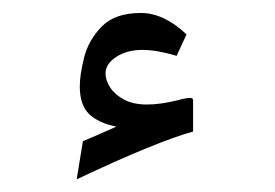

<svg xmlns="http://www.w3.org/2000/svg" viewBox="-20 -1161 432 302"><path d="M100.6 -878.9Q163.6 -908.7 209.5 -927.5Q255.4 -946.3 283.7 -954.1V-1003.4Q283.7 -1008.3 273.9 -1006.6Q264.2 -1004.9 259.8 -1003.4Q246.1 -1000 233.9 -998.3Q221.7 -996.6 211.4 -996.6Q189.5 -996.6 175 -1004.4Q160.6 -1012.2 153.3 -1023.4Q146 -1034.7 146 -1045.4Q146 -1060.5 162.8 -1071.5Q179.7 -1082.5 204.1 -1082.5Q215.8 -1082.5 229.2 -1080.1Q242.7 -1077.6 257.8 -1073.2L273.4 -1106.9Q255.9 -1123.5 237.8 -1132.1Q219.7 -1140.6 201.7 -1140.6Q161.1 -1140.6 140.4 -1119.6Q119.6 -1098.6 112.5 -1071.3Q105.5 -1043.9 105.5 -1024.9Q105.5 -995.6 120.4 -981.4Q135.3 -967.3 163.1 -961.9Q149.9 -956.1 136.7 -950.2Q123.5 -944.3 110.4 -939Z"/></svg>

Font: Sahel VF Regular
Style: Regular
Weight: 400
Foundry: Saber Rastikerdar (saber.rastikerdar@gmail.com)
Version: Version 3.4.0